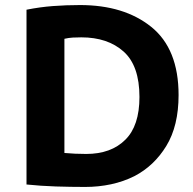

<svg xmlns="http://www.w3.org/2000/svg" viewBox="-20 -739 772 767"><path d="M85.9 -2Q142.6 3.9 203.1 5.9Q263.7 7.8 320.3 7.8Q374 7.8 423.8 -2.9Q473.6 -13.7 516.6 -35.2Q595.7 -76.2 644.5 -156.2Q693.4 -236.3 693.4 -359.4Q693.4 -543.9 584 -631.8Q475.6 -718.8 299.8 -718.8Q244.1 -718.8 191.4 -714.8Q139.6 -710.9 85.9 -700.2Q85.9 -666 85.9 -597.7Q85.9 -449.2 85.9 -2ZM237.3 -584Q253.9 -587.9 270.5 -588.9Q288.1 -589.8 304.7 -589.8Q410.2 -589.8 473.6 -533.2Q537.1 -476.6 537.1 -351.6Q537.1 -236.3 480.5 -180.7Q423.8 -124 324.2 -124Q302.7 -124 280.3 -125Q257.8 -126 237.3 -127.9Q237.3 -166 237.3 -242.2Q237.3 -327.1 237.3 -584Z"/></svg>

Font: cl
Style: Bold
Weight: 400
Designer: Mitja Miklavcic
Version: Version 7.504; 2011; Build 1021